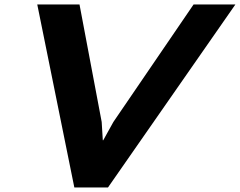

<svg xmlns="http://www.w3.org/2000/svg" viewBox="-20 -830 1062 850"><path d="M836.9 -810.1H1022L458 0H309.1L145 -810.1H332L430.2 -290L435.1 -209H437L481.9 -290Z"/></svg>

Font: Sinkin Sans 700 Bold Italic
Style: Bold Italic
Weight: 700
Italic angle: -112°
Designer: Keith Bates
Foundry: K-Type
Version: Sinkin Sans (version 1.0)  by Keith Bates   •   © 2014   www